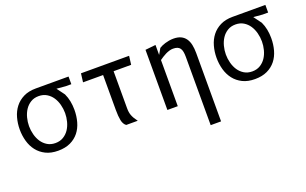

<svg xmlns="http://www.w3.org/2000/svg" viewBox="-90 -980 2631 1650"><g transform="rotate(-20 1225.0 -155.0)"><path d="M50 -275.5Q50 -331.5 64.5 -383.2Q79 -435 109.5 -474.2Q140 -513.5 187.2 -537Q234.5 -560.5 300 -560.5H600V-490.5H550L466.5 -497.5L519 -426.5Q535 -392.5 542.5 -354.5Q550 -316.5 550 -275.5Q550 -217.5 535.5 -165.5Q521 -113.5 490.5 -75Q460 -36.5 412.8 -14Q365.5 8.5 300 8.5Q234.5 8.5 187.2 -15Q140 -38.5 109.5 -77.8Q79 -117 64.5 -168.5Q50 -220 50 -275.5ZM135 -275.5Q135 -237.5 145 -199Q155 -160.5 175.2 -130Q195.5 -99.5 226.8 -80.5Q258 -61.5 300 -61.5Q342 -61.5 373.2 -80.5Q404.5 -99.5 424.8 -130Q445 -160.5 455 -199Q465 -237.5 465 -275.5Q465 -314.5 455 -353Q445 -391.5 424.8 -422Q404.5 -452.5 373.2 -471.5Q342 -490.5 300 -490.5Q258 -490.5 226.8 -471.2Q195.5 -452 175.2 -421.2Q155 -390.5 145 -352Q135 -313.5 135 -275.5Z M979.5 -471V-132.5Q979.5 -113.5 981.8 -98Q984 -82.5 989.5 -67.5Q995 -52.5 1004.5 -36.2Q1014 -20 1029 0H923.5Q899 -17.5 891.2 -55.8Q883.5 -94 883.5 -151.5V-471H700L710 -550H1150L1140 -471Z M1395 0H1300V-550L1395 -560V-468.5L1425.5 -522Q1434.5 -528 1448.5 -534.5Q1462.5 -541 1479.8 -546.2Q1497 -551.5 1517 -555Q1537 -558.5 1557.5 -558.5Q1597 -558.5 1624.2 -545.8Q1651.5 -533 1668.5 -509Q1685.5 -485 1692.8 -451Q1700 -417 1700 -375V250H1605V-375Q1605 -402 1601.2 -421.5Q1597.5 -441 1588.2 -453.8Q1579 -466.5 1563.5 -472.5Q1548 -478.5 1525 -478.5Q1508 -478.5 1490.5 -473.2Q1473 -468 1456.2 -459.8Q1439.5 -451.5 1423.8 -441.5Q1408 -431.5 1395 -422Z M1850 -275.5Q1850 -331.5 1864.5 -383.2Q1879 -435 1909.5 -474.2Q1940 -513.5 1987.2 -537Q2034.5 -560.5 2100 -560.5H2400V-490.5H2350L2266.5 -497.5L2319 -426.5Q2335 -392.5 2342.5 -354.5Q2350 -316.5 2350 -275.5Q2350 -217.5 2335.5 -165.5Q2321 -113.5 2290.5 -75Q2260 -36.5 2212.8 -14Q2165.5 8.5 2100 8.5Q2034.5 8.5 1987.2 -15Q1940 -38.5 1909.5 -77.8Q1879 -117 1864.5 -168.5Q1850 -220 1850 -275.5ZM1935 -275.5Q1935 -237.5 1945 -199Q1955 -160.5 1975.2 -130Q1995.5 -99.5 2026.8 -80.5Q2058 -61.5 2100 -61.5Q2142 -61.5 2173.2 -80.5Q2204.5 -99.5 2224.8 -130Q2245 -160.5 2255 -199Q2265 -237.5 2265 -275.5Q2265 -314.5 2255 -353Q2245 -391.5 2224.8 -422Q2204.5 -452.5 2173.2 -471.5Q2142 -490.5 2100 -490.5Q2058 -490.5 2026.8 -471.2Q1995.5 -452 1975.2 -421.2Q1955 -390.5 1945 -352Q1935 -313.5 1935 -275.5Z"/></g></svg>

Font: B612
Style: Regular
Weight: 400
Designer: Nicolas Chauveau, Thomas Paillot, Jonathan Favre-Lamarine, Jean-Luc Vinot
Foundry: AIRBUS
Version: Version 1.008